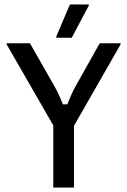

<svg xmlns="http://www.w3.org/2000/svg" viewBox="-20 -845 573 865"><path d="M220 0V-280L10 -645V-650H115L223.3 -460Q243.3 -425.8 263.3 -375H283.3Q294.2 -401.7 302.9 -421.7Q311.7 -441.7 322.5 -460L429.2 -650H523.3V-645L313.3 -278.3V0ZM233.3 -675V-680L295 -825H380V-820L303.3 -675Z"/></svg>

Font: Familjen Grotesk GF
Style: Regular
Weight: 400
Designer: Anders Wikstroem, Jonas Baeckman, Matilda Gysing, Kristian Moeller
Foundry: Familjen STHLM AB
Version: Version 2.000; Beta; Release 4; Build 6